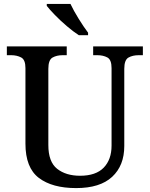

<svg xmlns="http://www.w3.org/2000/svg" viewBox="-20 -951 765 981"><path d="M369 10Q247 10 178.5 -42Q110 -94 110 -217V-603Q110 -646 88 -657.5Q66 -669 37 -669H15V-714H321V-669H300Q270 -669 248.5 -657Q227 -645 227 -599V-210Q227 -124 272 -88.5Q317 -53 389 -53Q470 -53 510 -94.5Q550 -136 550 -207V-603Q550 -646 528.5 -657.5Q507 -669 477 -669H456V-714H710V-669H689Q658 -669 636.5 -657Q615 -645 615 -599V-205Q615 -105 553 -47.5Q491 10 369 10ZM383 -771Q355 -789 321.5 -817.5Q288 -846 260 -875Q232 -904 219 -921V-931H340Q356 -897 382 -855Q408 -813 430 -784V-771Z"/></svg>

Font: Noto Serif NP Hmong Medium
Style: Regular
Weight: 500
Designer: Dalton Maag Ltd
Foundry: Dalton Maag Ltd
Version: Version 1.001; ttfautohint (v1.8.4.7-5d5b)